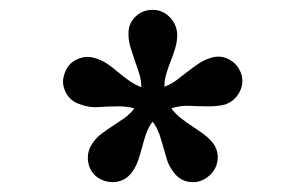

<svg xmlns="http://www.w3.org/2000/svg" viewBox="-20 -828 616 390"><path d="M267 -651Q267 -666 262.5 -679.5Q258 -693 253.5 -706Q249 -719 245 -732Q241 -745 241 -758Q240 -779 254.5 -793.5Q269 -808 290 -808Q310 -808 324.5 -793.5Q339 -779 340 -758Q340 -744 336 -730.5Q332 -717 327 -704.5Q322 -692 318 -679Q314 -666 314 -652Q328 -657 339 -665.5Q350 -674 361 -682.5Q372 -691 383 -698.5Q394 -706 407 -710Q427 -717 445 -707.5Q463 -698 470 -678Q476 -659 466.5 -641Q457 -623 438 -616Q423 -612 404 -612Q384 -612 365.5 -613Q347 -614 328 -608Q337 -596 348 -587.5Q359 -579 370.5 -571.5Q382 -564 393 -556Q404 -548 413 -537Q425 -520 421.5 -500Q418 -480 401 -468Q388 -458 372 -458Q347 -458 332 -479Q323 -491 319 -504Q315 -517 311.5 -530Q308 -543 303.5 -556Q299 -569 290 -581Q281 -569 276.5 -555.5Q272 -542 268.5 -528.5Q265 -515 260.5 -502Q256 -489 248 -478Q233 -458 208 -458Q193 -458 179 -467Q162 -479 159 -499.5Q156 -520 168 -537Q176 -549 187 -557Q198 -565 209.5 -572.5Q221 -580 232.5 -588Q244 -596 253 -608Q238 -612 220 -612Q200 -612 180.5 -610.5Q161 -609 143 -616Q123 -622 113.5 -640.5Q104 -659 111 -678Q117 -698 135.5 -707Q154 -716 173 -710Q187 -706 198.5 -698Q210 -690 220.5 -681Q231 -672 242.5 -664Q254 -656 267 -651Z"/></svg>

Font: Cafe24 ClassicType
Style: Regular
Weight: 400
Designer: Cafe24 thkim, hmlim, mnelim & 4IR
Foundry: Cafe24
Version: Version 1.000